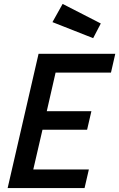

<svg xmlns="http://www.w3.org/2000/svg" viewBox="-20 -961 609 981"><path d="M456 -766 248 -848 300 -941 495 -841ZM412 0H19L177 -686H569L547 -590H264L219 -393H447L425 -298H197L150 -95H434Z"/></svg>

Font: Storia Sans SemiBold
Style: Italic
Weight: 600
Italic angle: -13°
Designer: Campivisivi
Foundry: Accademia di Belle Arti di Urbino and students of MA course of Visual design
Version: Version 60.001;May 25, 2020;FontCreator 12.0.0.2522 64-bit